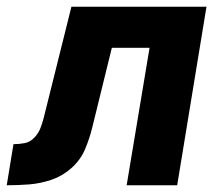

<svg xmlns="http://www.w3.org/2000/svg" viewBox="-62 -550 658 570"><path d="M-42 0Q-9 0 24 -2.5Q57 -5 90 -16Q123 -27 150 -51Q177 -75 190.5 -107Q204 -139 212 -172L270 -408H382L314 0H464L551 -530H150L68 -201Q64 -185 58 -169.5Q52 -154 39.5 -141Q27 -128 10.5 -125Q-6 -122 -22 -122Z"/></svg>

Font: Iosevka Sparkle Heavy Oblique
Style: Regular
Weight: 900
Italic angle: -9°
Designer: Belleve Invis
Foundry: Belleve Invis
Version: Version 4.5.0; ttfautohint (v1.8.3)